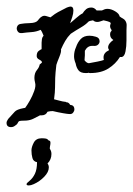

<svg xmlns="http://www.w3.org/2000/svg" viewBox="-39 -324 407 586"><path d="M5 61Q1 64 -5 64Q-19 64 -19 51Q-19 46 -14 39Q0 24 6 17Q12 10 33 6Q35 6 36 5.5Q37 5 38 5Q44 -3 52 -17Q60 -31 65.5 -46.5Q71 -62 68 -72Q67 -76 66.5 -79.5Q66 -83 66 -86Q66 -101 73.5 -110Q81 -119 82 -127L88 -132Q89 -133 89 -133.5Q89 -134 89 -134Q89 -138 81 -142Q73 -146 73 -153Q73 -164 79 -168.5Q85 -173 88 -174V-194Q88 -199 89 -205Q90 -211 94 -215Q92 -220 90 -224.5Q88 -229 85 -233Q72 -227 57 -226Q42 -225 28 -223H25Q19 -223 15.5 -227.5Q12 -232 12 -237Q12 -242 15 -246Q18 -250 24 -251Q34 -253 52.5 -253.5Q71 -254 77 -262L80 -266Q84 -271 89.5 -274Q95 -277 102 -275L115 -271Q130 -283 138 -287Q146 -291 165 -301Q173 -304 176 -304Q185 -304 185 -292Q185 -283 181.5 -272Q178 -261 175 -253Q181 -258 193.5 -269Q206 -280 213 -283Q218 -291 224 -296Q230 -301 240 -301Q249 -301 256 -292H272Q276 -294 280 -295.5Q284 -297 289 -297Q300 -297 312.5 -289.5Q325 -282 326 -274Q331 -270 336 -267.5Q341 -265 344 -260Q348 -253 347.5 -246Q347 -239 347 -231Q347 -219 347 -200.5Q347 -182 344 -167Q341 -152 333 -150H327Q314 -129 292 -115Q270 -101 236 -101Q233 -101 232 -102Q229 -101 223 -101Q207 -101 200.5 -109.5Q194 -118 192 -130Q187 -142 187 -152Q187 -167 193 -180Q198 -195 207.5 -205Q217 -215 234 -215Q243 -215 253 -212Q265 -209 265 -198Q265 -192 260 -187.5Q255 -183 246 -184H242Q228 -184 220 -169V-155Q220 -153 219.5 -148.5Q219 -144 219 -140Q225 -132 232 -131Q244 -133 258.5 -136Q273 -139 278 -141Q277 -144 277 -149Q277 -163 294 -171Q291 -176 291 -179Q291 -191 307 -202Q297 -208 297 -219Q297 -225 299 -227Q301 -229 302 -232Q297 -238 297 -244Q297 -247 298 -249.5Q299 -252 299 -253Q299 -255 295 -257Q291 -259 277 -262Q273 -261 268 -259Q263 -257 258 -257Q250 -257 245 -262Q241 -261 237.5 -260.5Q234 -260 231 -258Q223 -249 207.5 -240Q192 -231 177 -221Q167 -211 160 -199Q153 -187 147 -173Q149 -167 142 -150Q135 -133 133 -126Q130 -101 129.5 -86Q129 -71 129 -57Q129 -43 126 -21Q135 -19 143.5 -16.5Q152 -14 162 -13L163 -12Q171 -12 175 -4Q188 -3 188 10Q188 15 184 20Q180 25 172 24Q168 24 153.5 21.5Q139 19 122 15Q118 15 114 15.5Q110 16 106 17Q101 28 88 28H83Q73 33 63.5 38Q54 43 41 44Q31 44 26 44.5Q21 45 19 46Q19 46 17 48Q16 49 14.5 52.5Q13 56 5 61ZM49 242Q42 242 42 238Q42 235 51 228Q61 220 67.5 206.5Q74 193 74 171Q63 169 60 158.5Q57 148 57 135Q57 125 64 111.5Q71 98 88 98Q96 98 101 99Q106 100 110 105Q115 105 115 112Q115 116 114 120.5Q113 125 113 130Q118 137 118 146Q118 163 106 175Q110 180 110 187Q110 201 96 215.5Q82 230 64 238Q55 242 49 242Z"/></svg>

Font: Are You Serious
Style: Regular
Weight: 400
Designer: Robert E. Leuschke
Foundry: Robert E. Leuschke
Version: Version 1.100